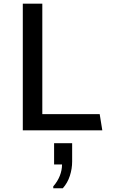

<svg xmlns="http://www.w3.org/2000/svg" viewBox="-20 -706 640 1040"><path d="M103.5 0V-686H209.2V-87.8H520L534.2 0ZM268.5 313.8V303.5Q291.8 277 303.9 246.5Q316 216 316 185H273V69.5H370.8V169.2Q370.8 207.8 358.5 246.1Q346.2 284.5 320.2 313.8Z"/></svg>

Font: Chivo Mono Medium
Style: Regular
Weight: 500
Monospace: yes
Designer: Hector Gatti
Foundry: Omnibus-Type
Version: Version 1.008